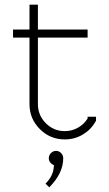

<svg xmlns="http://www.w3.org/2000/svg" viewBox="-20 -591 468 826"><path d="M189.9 89.8Q189.9 77.1 199.2 67.6Q208.5 58.1 221.2 58.1Q233.9 58.1 242.9 67.6Q252 77.1 252 89.8Q252 154.8 191.9 214.8L175.8 199.2Q211.9 163.1 211.9 119.1Q202.6 116.2 196.3 107.9Q189.9 99.6 189.9 89.8ZM36.1 -429.2V-463.9H106.9V-570.8H143.1V-463.9H356.9V-429.2H143.1V-143.1Q143.1 -95.2 177 -61Q210.9 -26.9 258.8 -26.9Q289.1 -26.9 314.9 -41.3Q340.8 -55.7 356.9 -81.1V-88.9H393.1V-70.8L390.1 -66.9Q370.6 -32.2 335.4 -11.7Q300.3 8.8 258.8 8.8Q195.8 8.8 151.4 -35.6Q106.9 -80.1 106.9 -143.1V-429.2Z"/></svg>

Font: Rawengulk
Style: Regular
Weight: 400
Version: Version 0.92